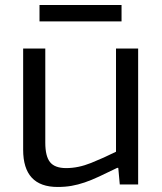

<svg xmlns="http://www.w3.org/2000/svg" viewBox="-20 -733 645 763"><path d="M137 -713H463V-648H137ZM209 10Q72 10 72 -138V-540H160V-166Q160 -112 179 -88.5Q198 -65 243 -65Q291 -65 342 -85.5Q393 -106 441 -130V-540H529V0H456L450 -66H446Q405 -46 374 -31.5Q343 -17 316.5 -8Q290 1 264.5 5.5Q239 10 209 10Z"/></svg>

Font: EncodeSans
Style: Regular
Weight: 400
Designer: Pablo Impallari, Andres Torresi
Foundry: Pablo Impallari, Andres Torresi
Version: Version 1.000; ttfautohint (v1.4.1)